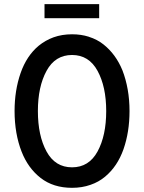

<svg xmlns="http://www.w3.org/2000/svg" viewBox="-20 -902 700 933"><path d="M609.4 -362.3Q609.4 -417 600.6 -466.8Q591.8 -516.6 575.2 -559.6Q543 -638.7 482.4 -686.5Q451.2 -710.9 413.1 -722.7Q412.1 -722.7 411.1 -723.6Q374 -735.4 330.1 -735.4Q281.2 -735.4 240.2 -720.7Q200.2 -706.1 168 -679.7Q109.4 -630.9 80.1 -546.9Q50.8 -462.9 50.8 -362.3Q50.8 -307.6 59.6 -256.8Q68.4 -207 85 -165Q116.2 -85 177.7 -37.1Q239.3 10.7 330.1 10.7Q378.9 10.7 419.9 -3.9Q460 -17.6 491.2 -43.9Q550.8 -93.8 580.1 -176.8Q609.4 -260.7 609.4 -362.3ZM496.1 -362.3Q496.1 -243.2 454.1 -166Q412.1 -88.9 330.1 -88.9Q248 -88.9 206.1 -166Q164.1 -243.2 164.1 -362.3Q164.1 -480.5 206.1 -557.6Q248 -634.8 330.1 -634.8Q412.1 -634.8 454.1 -557.6Q496.1 -480.5 496.1 -362.3ZM461.9 -813.5Q461.9 -830.1 461.9 -881.8Q395.5 -881.8 196.3 -881.8Q196.3 -865.2 196.3 -813.5Q229.5 -813.5 330.1 -813.5Q363.3 -813.5 461.9 -813.5Z"/></svg>

Font: DaxlinePro-Medium
Style: Medium
Weight: 400
Designer: Hans Reichel
Version: Version 7.502; 2006